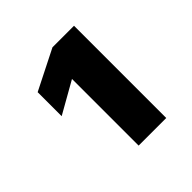

<svg xmlns="http://www.w3.org/2000/svg" viewBox="-120 -912 605 605"><g transform="rotate(-45 182.5 -609.5)"><path d="M194 -815H290V-404H167V-701L61 -641V-748Z"/></g></svg>

Font: Wix Madefor Display ExtraBold
Style: Regular
Weight: 800
Designer: Dalton Maag Ltd
Foundry: Dalton Maag Ltd
Version: Version 3.100